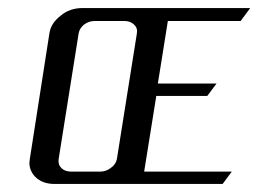

<svg xmlns="http://www.w3.org/2000/svg" viewBox="-20 -458 643 478"><path d="M53.2 -52.7Q53.2 -55.2 54.2 -62L103 -375Q106.4 -399.9 130.9 -418.9Q153.3 -438 186 -438H603L579.1 -405.8H397.9L373 -250H519L496.1 -219.2H369.1L338.9 -30.8H557.1L534.2 0H116.2Q85 0 67.4 -18.1Q53.2 -33.2 53.2 -52.7ZM126 -62Q124 -48.3 132.8 -39.6Q141.6 -30.8 157.2 -30.8H230Q244.1 -30.8 255.9 -40Q268.1 -48.3 271 -62L320.8 -375Q323.2 -388.2 313.5 -397Q304.2 -405.8 289.1 -405.8H216.8Q201.2 -405.8 189.5 -397Q178.2 -388.2 175.8 -375Z"/></svg>

Font: Hhenum
Style: Italic
Weight: 400
Designer: T. Christopher White
Version: Version 1.0